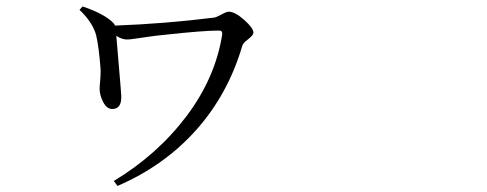

<svg xmlns="http://www.w3.org/2000/svg" viewBox="-20 -537 1540 607"><path d="M231.4 -505.9 241.2 -516.6Q310.5 -493.2 338.9 -463.9Q343.8 -457 343.8 -456.1Q501 -461.9 657.2 -481.4Q664.1 -482.4 680.2 -491.2Q696.3 -500 703.1 -500Q722.7 -500 752 -474.1Q781.2 -448.2 781.2 -433.6Q781.2 -425.8 764.6 -413.1Q748 -400.4 746.1 -392.6Q701.2 -239.3 600.1 -126Q499 -12.7 351.6 50.8L339.8 35.2Q477.5 -47.9 569.3 -169.4Q661.1 -291 682.6 -428.7Q683.6 -440.4 672.9 -440.4Q622.1 -440.4 499 -426.8Q476.6 -424.8 449.7 -420.9Q422.9 -417 406.2 -414.6Q389.6 -412.1 381.8 -412.1Q365.2 -412.1 347.7 -423.8Q348.6 -408.2 355.5 -331.1Q362.3 -253.9 363.3 -234.4Q365.2 -192.4 335 -192.4Q317.4 -192.4 306.2 -214.4Q294.9 -236.3 294.9 -256.8Q294.9 -263.7 296.9 -284.2Q298.8 -304.7 297.9 -319.3Q293 -385.7 284.2 -424.8Q273.4 -465.8 231.4 -505.9Z"/></svg>

Font: Bpmf Zihi Serif Regular
Style: Regular
Weight: 400
Foundry: But Ko
Version: Version 1.320